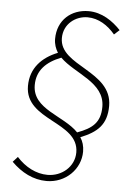

<svg xmlns="http://www.w3.org/2000/svg" viewBox="-52 -720 559 804"><g transform="rotate(5 227.0 -318.0)"><path d="M174 44C254 44 316 -18 316 -92C316 -115 310 -135 299 -151C369 -179 408 -213 408 -292C408 -440 186 -440 186 -558C186 -618 236 -654 286 -654C332 -654 372 -628 402 -592L424 -612C390 -648 344 -680 288 -680C216 -680 158 -632 158 -552C158 -530 165 -511 175 -495C109 -469 62 -421 62 -346C62 -200 288 -216 288 -86C288 -26 236 18 176 18C128 18 82 -6 46 -46L26 -24C68 18 118 44 174 44ZM90 -352C90 -414 129 -452 191 -476C253 -414 380 -389 380 -286C380 -220 347 -193 284 -170C222 -235 90 -250 90 -352Z"/></g></svg>

Font: Source Sans Pro ExtraLight
Style: Italic
Weight: 200
Italic angle: -11°
Designer: Paul D. Hunt
Foundry: Adobe Systems Incorporated
Version: Version 3.006;hotconv 1.0.111;makeotfexe 2.5.65597